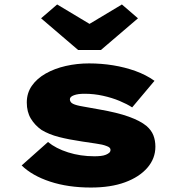

<svg xmlns="http://www.w3.org/2000/svg" viewBox="-20 -830 784 860"><path d="M387 10Q285 10 204.5 -16.5Q124 -43 77 -89L195 -194Q230 -165 285 -147.5Q340 -130 403 -130Q418 -130 431.5 -131.5Q445 -133 454.5 -137Q464 -141 469.5 -146Q475 -151 475 -159Q475 -170 457 -176Q440 -183 409.5 -187Q379 -191 349 -196Q288 -205 243.5 -216.5Q199 -228 166 -248Q136 -269 118 -299Q100 -329 100 -371Q100 -413 122.5 -445.5Q145 -478 184.5 -500.5Q224 -523 274.5 -534.5Q325 -546 379 -546Q434 -546 486.5 -537.5Q539 -529 586.5 -512Q634 -495 672 -468L572 -349Q549 -364 515.5 -378Q482 -392 441.5 -401Q401 -410 359 -410Q344 -410 332.5 -408.5Q321 -407 311.5 -403.5Q302 -400 297.5 -395.5Q293 -391 293 -385Q293 -380 296 -374.5Q299 -369 307 -365Q321 -358 351.5 -353Q382 -348 424 -340Q505 -326 556.5 -307.5Q608 -289 636 -266Q658 -247 667 -224Q676 -201 676 -173Q676 -120 640 -78.5Q604 -37 540 -13.5Q476 10 387 10ZM330 -606 164 -748 236 -810 396 -714H366L526 -810L598 -748L432 -606Z"/></svg>

Font: Lexend Mega Black
Style: Regular
Weight: 900
Version: Version 1.007